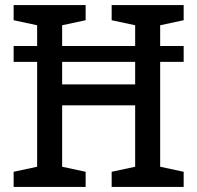

<svg xmlns="http://www.w3.org/2000/svg" viewBox="-20 -740 781 760"><path d="M707 -660 614 -640V-558H707V-495H614V-80L707 -60V0H422V-60L515 -80V-323H226V-80L319 -60V0H34V-60L127 -80V-495H34V-558H127V-640L34 -660V-720H319V-660L226 -640V-558H515V-640L422 -660V-720H707ZM515 -406V-495H226V-406Z"/></svg>

Font: HermeneusOne
Style: Regular
Weight: 400
Designer: Rodrigo Fuenzalida, Pablo Impallari
Foundry: Pablo Impallari, Rodrigo Fuenzalida
Version: Version 1.000; ttfautohint (v0.8) -G 200 -r 50